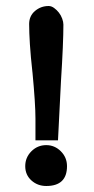

<svg xmlns="http://www.w3.org/2000/svg" viewBox="-20 -657 312 639"><path d="M134 -38Q105 -38 84.5 -56.5Q64 -75 64 -104Q64 -133 84.5 -153.5Q105 -174 134 -174Q162 -174 182.5 -153.5Q203 -133 203 -104Q203 -38 134 -38ZM173 -190H98V-262Q98 -287 95.5 -325.5Q93 -364 88 -417V-416Q82 -470 79.5 -509.5Q77 -549 77 -577Q77 -604 96.5 -620.5Q116 -637 142 -637Q151 -637 160 -630.5Q169 -624 176 -615Q183 -606 187 -595Q191 -584 191 -575Q191 -545 189 -498Q187 -451 183 -388Z"/></svg>

Font: Ekushey Amar Bangla
Style: Bold
Weight: 700
Designer: Al Mamun Sumon
Foundry: Al Mamun Sumon
Version: Version 1.0